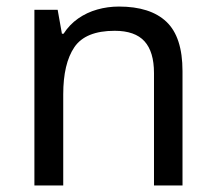

<svg xmlns="http://www.w3.org/2000/svg" viewBox="-20 -566 658 586"><path d="M343 -546Q439 -546 488 -499.5Q537 -453 537 -349V0H450V-343Q450 -408 421 -440Q392 -472 330 -472Q241 -472 207 -422Q173 -372 173 -278V0H85V-536H156L169 -463H174Q192 -491 218.5 -509.5Q245 -528 277 -537Q309 -546 343 -546Z"/></svg>

Font: Noto Sans Armenian
Style: Regular
Weight: 400
Designer: Monotype Design Team
Foundry: Monotype Imaging Inc.
Version: Version 2.007